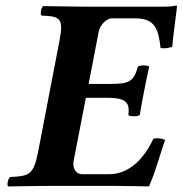

<svg xmlns="http://www.w3.org/2000/svg" viewBox="-20 -669 657 691"><path d="M377 -367H299L335 -554C340 -578 361 -603 384 -603H466C538 -603 550 -565 558 -496C570 -494 590 -496 600 -501C603 -542 617 -638 617 -646C617 -648 617 -649 614 -649C597 -646 589 -645 566 -645H283C283 -645 183 -646 135 -647C128 -641 124 -619 129 -613C196 -610 210 -605 194 -522L117 -122C101 -39 84 -35 16 -32C9 -26 4 -4 9 2C56 1 158 0 158 0H384C430 0 516 2 516 2C539 -48 556 -114 574 -165C565 -171 545 -173 532 -170C499 -98 445 -42 372 -42H275C254 -42 240 -63 245 -90L289 -317H367C433 -317 448 -300 442 -255C447 -249 476 -249 483 -255C489 -290 492 -309 499 -343C506 -377 510 -399 517 -429C512 -435 483 -435 476 -429C462 -374 441 -367 377 -367Z"/></svg>

Font: Libertinus Serif
Style: Bold Italic
Weight: 700
Italic angle: -12°
Designer: Philipp H. Poll, Khaled Hosny
Foundry: Caleb Maclennan
Version: Version 7.050;RELEASE